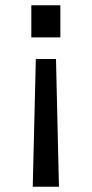

<svg xmlns="http://www.w3.org/2000/svg" viewBox="-20 -710 349 730"><path d="M99.1 -689.9H209.5V-567.9H99.1ZM116.2 -485.8H192.9L204.1 0H104.5Z"/></svg>

Font: HK Grotesk SemiBold Legacy
Style: Regular
Weight: 600
Designer: Alfredo Marco Pradil
Foundry: Hanken Design Co.
Version: Version 2.022;PS 002.022;hotconv 1.0.88;makeotf.lib2.5.64775